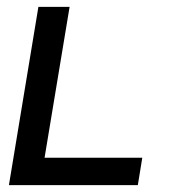

<svg xmlns="http://www.w3.org/2000/svg" viewBox="-20 -540 540 560"><path d="M6 0 92 -520H183L110 -80H395L382 0Z"/></svg>

Font: Iosevka Medium
Style: Italic
Weight: 500
Italic angle: -9°
Monospace: yes
Designer: Belleve Invis
Foundry: Belleve Invis
Version: Version 32.5.0; ttfautohint (v1.8.4)